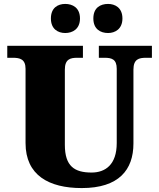

<svg xmlns="http://www.w3.org/2000/svg" viewBox="-20 -947 809 977"><path d="M530 -779C565 -779 603 -799 603 -853C603 -908 565 -927 530 -927C491 -927 455 -908 455 -853C455 -799 491 -779 530 -779ZM312 -779C349 -779 387 -799 387 -853C387 -908 349 -927 312 -927C275 -927 239 -908 239 -853C239 -799 275 -779 312 -779ZM396 10C585 10 659 -83 659 -217V-593C659 -646 687 -653 723 -653H753V-714H483V-653H512C548 -653 574 -646 574 -597V-219C574 -109 516 -69 446 -69C359 -69 310 -101 310 -210V-593C310 -646 338 -653 373 -653H402V-714H17V-653H46C81 -653 110 -646 110 -597V-219C110 -55 229 10 396 10Z"/></svg>

Font: Noto Serif Malayalam Black
Style: Regular
Weight: 900
Designer: Indian type Foundry, Jelle Bosma, Monotype Design Team
Foundry: Monotype Imaging Inc.
Version: Version 2.104